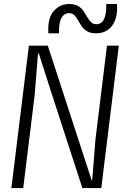

<svg xmlns="http://www.w3.org/2000/svg" viewBox="-20 -960 640 980"><path d="M38 0 127.5 -727H224L379 -251L448 -39.5H450.5L467.5 -251L526 -727H586.5L497 0H400.5L246 -475L178 -687.5H174L157 -475L98.5 0ZM470.5 -790Q441.5 -790 424.5 -800.5Q407.5 -811 397 -826.2Q386.5 -841.5 378.2 -856.8Q370 -872 359.5 -882.5Q349 -893 331.5 -893Q308.5 -893 294.2 -869.8Q280 -846.5 281 -790H227Q222 -867.5 254 -903.5Q286 -939.5 333.5 -939.5Q362 -939.5 379.2 -929Q396.5 -918.5 406.8 -903.2Q417 -888 425.5 -872.8Q434 -857.5 444.5 -847Q455 -836.5 472.5 -836.5Q498.5 -836.5 511 -862.5Q523.5 -888.5 522.5 -939.5H577Q582 -870 553.2 -830Q524.5 -790 470.5 -790Z"/></svg>

Font: Spline Sans Mono Light
Style: Italic
Weight: 300
Italic angle: -4°
Monospace: yes
Version: Version 1.004